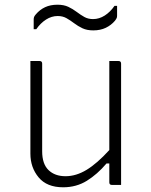

<svg xmlns="http://www.w3.org/2000/svg" viewBox="-20 -785 640 815"><path d="M148 -526Q159 -526 159 -515V-143Q159 -89 186 -63Q213 -37 258 -37Q303 -37 347.5 -64Q392 -91 444 -148V-526H483Q494 -526 494 -515V0H455Q444 0 444 -11V-91H432Q393 -45 348.5 -17.5Q304 10 248 10Q179 10 144 -32Q109 -74 109 -133V-526ZM375 -704Q401 -704 424.5 -719Q448 -734 466 -760H477V-719Q477 -713 475.5 -709Q474 -705 468 -697Q452 -678 429 -667Q406 -656 376 -656Q349 -656 330 -665Q311 -674 294.5 -686.5Q278 -699 262 -708Q246 -717 225 -717Q199 -717 175.5 -702Q152 -687 134 -661H123V-702Q123 -708 124.5 -712.5Q126 -717 132 -724Q149 -744 171.5 -754.5Q194 -765 224 -765Q251 -765 270 -756Q289 -747 305.5 -734.5Q322 -722 338 -713Q354 -704 375 -704Z"/></svg>

Font: Recursive Sn Lnr St Lt
Style: Regular
Weight: 300
Version: Version 1.079;hotconv 1.0.112;makeotfexe 2.5.65598; ttfautoh